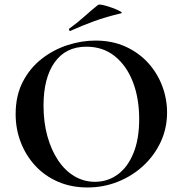

<svg xmlns="http://www.w3.org/2000/svg" viewBox="-20 -815 806 847"><path d="M366 12Q294 12 235.5 -13.5Q177 -39 135.5 -84Q94 -129 71.5 -187.5Q49 -246 49 -312Q49 -393 80.5 -454Q112 -515 164 -555.5Q216 -596 278 -616Q340 -636 401 -636Q475 -636 533.5 -609.5Q592 -583 633 -538Q674 -493 695.5 -436Q717 -379 717 -319Q717 -249 689 -189Q661 -129 612.5 -84Q564 -39 500.5 -13.5Q437 12 366 12ZM399 -13Q455 -13 499 -45Q543 -77 568.5 -139Q594 -201 594 -290Q594 -382 566 -454Q538 -526 486 -567.5Q434 -609 361 -609Q270 -609 221 -540Q172 -471 172 -349Q172 -276 189 -214.5Q206 -153 236.5 -107.5Q267 -62 308.5 -37.5Q350 -13 399 -13ZM291 -679Q287 -677 285 -682.5Q283 -688 286 -689Q322 -715 352 -742Q382 -769 412 -793Q416 -797 435.5 -792.5Q455 -788 476.5 -780Q498 -772 510.5 -765Q523 -758 513 -756Q446 -740 394 -721Q342 -702 291 -679Z"/></svg>

Font: Cormorant Garamond Light
Style: Bold
Weight: 700
Version: Version 4.001